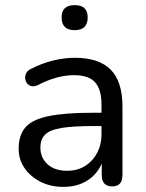

<svg xmlns="http://www.w3.org/2000/svg" viewBox="-20 -722 571 751"><path d="M272 -604Q221 -604 221 -654Q221 -702 272 -702Q323 -702 323 -654Q323 -604 272 -604ZM228 9Q178 9 138.5 -11Q99 -31 76 -64.5Q53 -98 53 -140Q53 -194 80 -224.5Q107 -255 171 -268Q235 -281 344 -281H377V-313Q377 -373 351.5 -400.5Q326 -428 270 -428Q202 -428 128 -389Q110 -381 97.5 -387Q85 -393 80.5 -406Q76 -419 81 -432.5Q86 -446 102 -453Q145 -475 188.5 -485.5Q232 -496 272 -496Q367 -496 413 -449.5Q459 -403 459 -305V-37Q459 7 419 7Q378 7 378 -37V-82Q359 -39 320 -15Q281 9 228 9ZM377 -229H346Q266 -229 220.5 -221.5Q175 -214 156.5 -195.5Q138 -177 138 -145Q138 -105 166 -79.5Q194 -54 243 -54Q302 -54 339.5 -95Q377 -136 377 -198Z"/></svg>

Font: Chiron GoRound TC N
Style: Regular
Weight: 350
Designer: Ryoko NISHIZUKA 西塚涼子 (kana, bopomofo & ideographs); Paul D. Hunt (Latin, Greek & Cyrillic); Sandoll Communications 산돌커뮤니
Foundry: Adobe
Version: Version 1.000;hotconv 1.1.1;makeotfexe 2.6.0